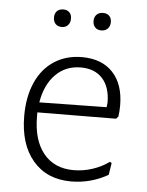

<svg xmlns="http://www.w3.org/2000/svg" viewBox="-49 -674 551 720"><g transform="rotate(5 227.0 -314.0)"><path d="M404 -293Q404 -273 401 -252L393 -243L97 -241V-226Q97 -137 137.5 -87Q178 -37 251 -37Q287 -37 322 -48.5Q357 -60 384 -80L391 -76L384 -31Q319 6 245 6Q154 6 101.5 -55.5Q49 -117 49 -224Q49 -296 73 -350Q97 -404 142 -433Q187 -462 246 -462Q321 -462 362.5 -417.5Q404 -373 404 -293ZM356 -300Q356 -358 327 -390.5Q298 -423 245 -423Q188 -423 150 -384.5Q112 -346 101 -279L354 -283ZM192 -602Q192 -587 183.5 -577.5Q175 -568 160 -568Q145 -568 136.5 -577Q128 -586 128 -601Q128 -616 136.5 -625Q145 -634 161 -634Q175 -634 183.5 -625.5Q192 -617 192 -602ZM342 -602Q342 -587 333 -577.5Q324 -568 309 -568Q294 -568 285.5 -577Q277 -586 277 -601Q277 -616 286 -625Q295 -634 310 -634Q325 -634 333.5 -625.5Q342 -617 342 -602Z"/></g></svg>

Font: Luna Sans Light
Style: Regular
Weight: 300
Designer: Juan Pablo del Peral
Foundry: Huerta Tipografica
Version: Version 2.001; ttfautohint (v1.5)